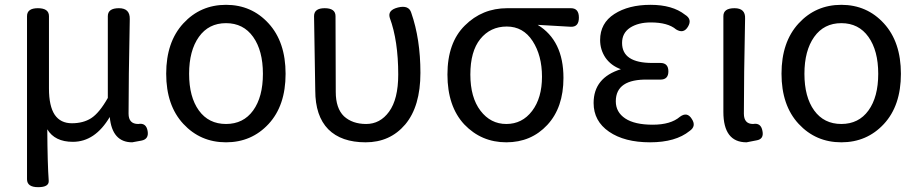

<svg xmlns="http://www.w3.org/2000/svg" viewBox="-20 -577 3806 796"><path d="M518 -498Q513 -243 513 -106Q513 -63 553 -63Q586 -69 592 -34Q598 0 566 6L528 13Q445 13 435 -92Q374 11 282 11Q207 11 176 -41Q177 105 182 172Q184 199 138 199Q92 199 92 166V-510Q92 -543 137 -543Q183 -543 183 -510V-210Q183 -137 207 -101Q231 -66 278 -66Q325 -66 358 -87Q392 -109 427 -171V-510Q427 -543 473 -543Q519 -543 518 -498Z M1093.5 -63Q1023 13 917 13Q811 13 740 -63.5Q669 -140 669 -271.5Q669 -403 740 -480Q811 -557 917 -557Q1023 -557 1093.5 -480Q1164 -403 1164 -271Q1164 -139 1093.5 -63ZM804.5 -119Q845 -63 917 -63Q989 -63 1029.5 -119Q1070 -175 1070 -271Q1070 -367 1029.5 -424Q989 -481 917 -481Q845 -481 804.5 -424Q764 -367 764 -271Q764 -175 804.5 -119Z M1326 -543Q1371 -543 1371 -510L1372 -196Q1372 -128 1406 -95Q1441 -63 1498 -63Q1556 -63 1593 -114Q1631 -166 1631 -268Q1631 -408 1596 -503Q1586 -535 1630 -546Q1675 -557 1685 -524Q1723 -415 1723 -275Q1723 -136 1660 -61Q1597 13 1496 13Q1395 13 1341 -41Q1287 -96 1287 -202L1282 -510Q1282 -543 1326 -543Z M1905 -61Q1835 -136 1835 -268Q1835 -400 1907 -471Q1979 -543 2083 -543H2347Q2380 -543 2380 -504Q2380 -465 2347 -466L2209 -474Q2316 -409 2316 -254Q2316 -131 2249 -59Q2182 13 2079 13Q1976 13 1905 -61ZM2079 -63Q2145 -63 2186 -117Q2227 -171 2227 -259Q2227 -347 2188 -407Q2149 -467 2081 -467Q2013 -467 1971 -415Q1930 -364 1930 -268Q1930 -173 1972 -118Q2014 -63 2079 -63Z M2848 -84Q2868 -54 2839 -34Q2781 13 2675 13Q2569 13 2505 -31Q2441 -75 2441 -150Q2441 -255 2554 -290Q2513 -305 2490 -338Q2468 -371 2468 -411Q2468 -481 2527 -519Q2586 -557 2677 -557Q2768 -557 2820 -516Q2851 -497 2832 -466Q2814 -436 2783 -455Q2749 -484 2678 -484Q2626 -484 2592 -462Q2559 -440 2559 -399Q2559 -316 2684 -316H2718Q2751 -316 2751 -281Q2751 -247 2718 -247H2667Q2533 -250 2533 -157Q2533 -112 2572 -86Q2611 -60 2686 -60Q2761 -60 2799 -93Q2829 -115 2848 -84Z M3069 -500Q3064 -256 3064 -106Q3064 -63 3102 -63Q3135 -69 3141 -34Q3148 0 3116 5L3075 13Q2979 13 2979 -113V-510Q2979 -543 3025 -543Q3071 -543 3069 -500Z M3644.5 -63Q3574 13 3468 13Q3362 13 3291 -63.5Q3220 -140 3220 -271.5Q3220 -403 3291 -480Q3362 -557 3468 -557Q3574 -557 3644.5 -480Q3715 -403 3715 -271Q3715 -139 3644.5 -63ZM3355.5 -119Q3396 -63 3468 -63Q3540 -63 3580.5 -119Q3621 -175 3621 -271Q3621 -367 3580.5 -424Q3540 -481 3468 -481Q3396 -481 3355.5 -424Q3315 -367 3315 -271Q3315 -175 3355.5 -119Z"/></svg>

Font: Swei Gothic CJK TC Regular
Style: Regular
Weight: 400
Version: Version 2.129